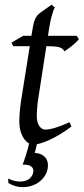

<svg xmlns="http://www.w3.org/2000/svg" viewBox="-20 -594 355 815"><path d="M183.6 107.9Q183.6 133.8 168.5 155.3Q153.3 176.8 129.2 188.7Q105 200.7 75 200.4Q44.9 200.2 15.6 183.1L14.6 164.1Q40 175.8 60.1 176.5Q80.1 177.2 93.8 171.1Q107.4 165 114.5 153.8Q121.6 142.6 121.6 130.9Q121.6 118.2 110.4 111.1Q99.1 104 76.2 105Q89.8 68.4 98.6 35.2Q101.1 24.9 103.5 15.1L99.6 12.7Q88.9 5.4 80.3 -7.6Q71.8 -20.5 66.9 -38.6Q62 -56.6 62 -78.1Q62 -87.4 62.5 -96.7Q63 -106 63.7 -116Q64.5 -126 65.7 -137.2Q66.9 -148.4 68.8 -162.1L106.4 -397.9H36.1L28.8 -413.1L78.1 -441.9H113.3L116.2 -459Q119.1 -479 122.3 -492.2Q125.5 -505.4 129.6 -514.2Q133.8 -522.9 138.7 -528.6Q143.6 -534.2 149.9 -539.1L199.2 -574.2L212.9 -562Q209.5 -557.6 205.6 -546.4Q202.1 -536.6 197.5 -518.6Q192.9 -500.5 188 -470.2L183.6 -441.9H305.2L314.9 -428.2Q310.1 -421.4 301.5 -413.3Q293 -405.3 283.7 -397.9Q274.4 -390.6 265.9 -384.5Q257.3 -378.4 252.9 -376Q250 -382.8 244.9 -387Q239.7 -391.1 231 -393.6Q222.2 -396 209.2 -397Q196.3 -397.9 178.2 -397.9H176.8L142.1 -173.8Q140.6 -164.6 139.4 -154.1Q138.2 -143.6 137.5 -134Q136.7 -124.5 136.5 -116.2Q136.2 -107.9 136.2 -103Q136.2 -72.8 147.2 -58.3Q158.2 -43.9 171.9 -43.9Q189 -43.9 213.6 -51.3Q238.3 -58.6 274.9 -75.2L283.2 -57.1Q259.3 -38.6 235.4 -24.2Q211.4 -9.8 189.9 0Q168.5 9.8 150.9 14.6Q143.1 17.1 136.2 18.6V19Q133.8 30.3 131.6 39.8Q129.4 49.3 127.4 55.2Q152.3 56.2 168 70.1Q183.6 84 183.6 107.9Z"/></svg>

Font: Gentium Plus Eur
Style: Italic
Weight: 400
Italic angle: -8°
Designer: J. Victor Gaultney, Annie Olsen, Iska Routamaa, Becca Hirsbrunner
Foundry: SIL International
Version: Version 5.000